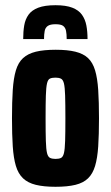

<svg xmlns="http://www.w3.org/2000/svg" viewBox="-20 -709 426 737"><path d="M193 8Q148 8 117.5 0.5Q87 -7 68.5 -24.5Q50 -42 41 -72Q32 -102 29 -147Q26 -192 26 -255Q26 -318 29 -363.5Q32 -409 41 -439Q50 -469 68.5 -486Q87 -503 117.5 -510.5Q148 -518 194 -518Q239 -518 269.5 -510.5Q300 -503 318 -486Q336 -469 345 -439Q354 -409 357 -363.5Q360 -318 360 -255Q360 -192 357 -147Q354 -102 345 -72Q336 -42 318 -24.5Q300 -7 269.5 0.5Q239 8 193 8ZM193 -99Q207 -99 214.5 -103Q222 -107 225.5 -121.5Q229 -136 230 -168Q231 -200 231 -255Q231 -310 230 -342Q229 -374 225.5 -388.5Q222 -403 214 -407Q206 -411 193 -411Q180 -411 172 -407.5Q164 -404 160.5 -389Q157 -374 156 -342Q155 -310 155 -255Q155 -200 156 -168Q157 -136 160.5 -121.5Q164 -107 172 -103Q180 -99 193 -99ZM193 -689Q233 -689 257.5 -679.5Q282 -670 294.5 -652.5Q307 -635 311.5 -611.5Q316 -588 316 -559H236Q236 -578 233.5 -590.5Q231 -603 222.5 -609.5Q214 -616 193 -616Q173 -616 163.5 -609.5Q154 -603 151.5 -590Q149 -577 149 -559H69Q69 -588 73 -611.5Q77 -635 89.5 -652.5Q102 -670 127 -679.5Q152 -689 193 -689Z"/></svg>

Font: Saira ExtraCondensed ExtraBold
Style: Regular
Weight: 800
Width: 2
Designer: Hector Gatti with collaboration of the Omnibus-Type team
Foundry: Omnibus-Type
Version: Version 1.101